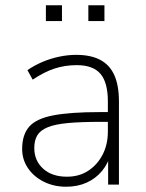

<svg xmlns="http://www.w3.org/2000/svg" viewBox="-20 -700 554 728"><path d="M231 8Q184 8 146 -11Q108 -30 86 -62.5Q64 -95 64 -135Q64 -189 90.5 -219.5Q117 -250 181.5 -262.5Q246 -275 359 -275H400V-238H361Q287 -238 238 -233.5Q189 -229 161 -217.5Q133 -206 121.5 -187Q110 -168 110 -139Q110 -91 143.5 -60.5Q177 -30 234 -30Q280 -30 314.5 -52.5Q349 -75 369 -113.5Q389 -152 389 -201V-315Q389 -387 361 -420Q333 -453 271 -453Q226 -453 186.5 -440Q147 -427 104 -398L84 -434Q110 -452 140.5 -465Q171 -478 204 -485Q237 -492 269 -492Q324 -492 360 -473Q396 -454 413.5 -415Q431 -376 431 -315V0H390V-121H401Q391 -81 367 -52Q343 -23 308.5 -7.5Q274 8 231 8ZM315 -620V-680H376V-620ZM154 -620V-680H215V-620Z"/></svg>

Font: Nunito Sans 12pt ExtraLight 12pt ExtraLight
Style: Regular
Weight: 250
Version: Version 3.101;gftools[0.9.27]